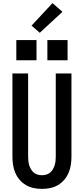

<svg xmlns="http://www.w3.org/2000/svg" viewBox="-20 -1208 540 1236"><path d="M250 8Q223 8 196.5 2.5Q170 -3 147 -16.5Q124 -30 106.5 -50.5Q89 -71 78.5 -95.5Q68 -120 64 -146.5Q60 -173 60 -200V-735H161V-200Q161 -186 162.5 -172Q164 -158 168 -144.5Q172 -131 179.5 -118.5Q187 -106 197.5 -97Q208 -88 222 -84Q236 -80 250 -80Q264 -80 278 -84Q292 -88 302.5 -97Q313 -106 320.5 -118.5Q328 -131 332 -144.5Q336 -158 337.5 -172Q339 -186 339 -200V-735H440V-200Q440 -173 436 -146.5Q432 -120 421.5 -95.5Q411 -71 393.5 -50.5Q376 -30 353 -16.5Q330 -3 303.5 2.5Q277 8 250 8ZM415 -820H285V-950H415ZM215 -820H85V-950H215ZM236 -997 183 -1043 318 -1188 382 -1132Z"/></svg>

Font: Iosevka SS04 Semibold
Style: Regular
Weight: 600
Monospace: yes
Designer: Belleve Invis
Foundry: Belleve Invis
Version: Version 19.0.0; ttfautohint (v1.8.4)